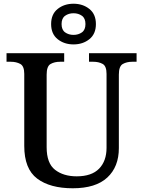

<svg xmlns="http://www.w3.org/2000/svg" viewBox="-20 -999 767 1029"><path d="M370 10Q248 10 179 -42Q110 -94 110 -217V-603Q110 -645 88.5 -656.5Q67 -668 38 -668H15V-714H324V-668H302Q272 -668 251 -656Q230 -644 230 -599V-210Q230 -124 275 -89Q320 -54 391 -54Q471 -54 511 -95Q551 -136 551 -207V-603Q551 -645 530 -656.5Q509 -668 480 -668H457V-714H712V-668H689Q659 -668 638 -656Q617 -644 617 -599V-205Q617 -105 555 -47.5Q493 10 370 10ZM374 -761Q324 -761 289 -789Q254 -817 254 -870Q254 -923 289 -951Q324 -979 374 -979Q424 -979 459 -951Q494 -923 494 -870Q494 -817 459 -789Q424 -761 374 -761ZM374 -812Q400 -812 419 -825.5Q438 -839 438 -870Q438 -901 419 -914.5Q400 -928 374 -928Q348 -928 329 -914.5Q310 -901 310 -870Q310 -839 329 -825.5Q348 -812 374 -812Z"/></svg>

Font: Noto Serif Khojki Medium
Style: Regular
Weight: 500
Version: Version 2.003